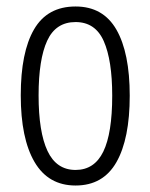

<svg xmlns="http://www.w3.org/2000/svg" viewBox="-20 -562 464 592"><path d="M380 -267Q380 -134 339 -62Q298 10 213 10Q129 10 86.5 -62.5Q44 -135 44 -268Q44 -401 85 -471.5Q126 -542 213 -542Q298 -542 339 -470.5Q380 -399 380 -267ZM99 -268Q99 -155 126.5 -96.5Q154 -38 213 -38Q271 -38 298.5 -94.5Q326 -151 326 -267Q326 -376 300 -435Q274 -494 213 -494Q152 -494 125.5 -436.5Q99 -379 99 -268Z"/></svg>

Font: Noto Sans Sinhala UI ExtraCondensed Light
Style: Regular
Weight: 300
Width: 2
Designer: Jelle Bosma - Monotype Design Team
Foundry: Monotype Imaging Inc.
Version: Version 2.006; ttfautohint (v1.8.4.7-5d5b)